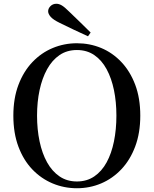

<svg xmlns="http://www.w3.org/2000/svg" viewBox="-20 -983 817 1021"><path d="M462 -810 448 -790Q410 -807 372.5 -825Q335 -843 298 -861Q263 -878 249.5 -893.5Q236 -909 236 -923Q236 -938 248.5 -950.5Q261 -963 280 -963Q294 -963 309 -954Q324 -945 348 -921Q375 -895 404 -867Q433 -839 462 -810ZM389 18Q321 18 260 -7.5Q199 -33 152 -82Q105 -131 78 -203Q51 -275 51 -368Q51 -460 78 -531.5Q105 -603 152 -652.5Q199 -702 260 -727.5Q321 -753 389 -753Q457 -753 517.5 -728Q578 -703 625 -653.5Q672 -604 699 -532.5Q726 -461 726 -368Q726 -276 699 -204Q672 -132 625 -82.5Q578 -33 517.5 -7.5Q457 18 389 18ZM389 -18Q442 -18 481.5 -45Q521 -72 547 -119.5Q573 -167 586 -231Q599 -295 599 -368Q599 -441 586 -504Q573 -567 547 -615Q521 -663 481.5 -690Q442 -717 389 -717Q336 -717 296.5 -690Q257 -663 230.5 -615Q204 -567 190.5 -504Q177 -441 177 -368Q177 -295 190.5 -231Q204 -167 230.5 -119.5Q257 -72 296.5 -45Q336 -18 389 -18Z"/></svg>

Font: Noto Serif SC ExtraLight SemiBold
Style: Regular
Weight: 600
Version: Version 2.002-H1;hotconv 1.1.0;makeotfexe 2.6.0